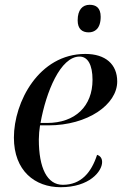

<svg xmlns="http://www.w3.org/2000/svg" viewBox="-20 -771 519 801"><path d="M350 -636C374 -636 400 -650 400 -701C400 -739 380 -751 354 -751C324 -751 304 -730 304 -686C304 -650 323 -636 350 -636ZM233 10C353 10 406 -56 406 -95C406 -111 398 -121 385 -125C361 -51 318 0 242 0C177 0 142 -69 142 -189C142 -207 144 -230 147 -248H182C346 -248 469 -335 469 -431C469 -503 420 -546 336 -546C142 -546 38 -345 38 -197C38 -58 126 10 233 10ZM176 -258H149C172 -387 232 -535 312 -535C346 -535 366 -501 366 -438C366 -328 294 -258 176 -258Z"/></svg>

Font: Noto Serif Display
Style: Italic
Weight: 400
Italic angle: -12°
Designer: Monotype Design Team
Foundry: Monotype Imaging Inc.
Version: Version 2.009